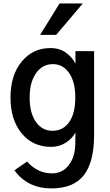

<svg xmlns="http://www.w3.org/2000/svg" viewBox="-20 -843 628 1097"><path d="M149.4 -286.1Q149.4 -197.3 185.1 -146.5Q220.7 -95.7 280.3 -95.7Q339.8 -95.7 375 -145Q410.2 -194.3 410.2 -286.1Q410.2 -376 374.5 -426.3Q338.9 -476.6 282.2 -476.6Q221.7 -476.6 185.5 -424.3Q149.4 -372.1 149.4 -286.1ZM40 -285.2Q40 -414.1 104 -491.2Q168 -568.4 267.6 -568.4Q322.3 -568.4 358.9 -540.5Q395.5 -512.7 411.1 -478.5V-550.8H517.6V-72.3Q517.6 84 458.5 158.7Q399.4 233.4 274.4 233.4Q136.7 233.4 62.5 129.9L134.8 80.1Q194.3 147.5 277.3 147.5Q335.9 147.5 372.1 101.6Q408.2 55.7 410.2 -18.6Q410.2 -30.3 410.6 -53.7Q411.1 -77.1 411.1 -85.9Q391.6 -49.8 354.5 -26.9Q317.4 -3.9 271.5 -3.9Q167 -3.9 103.5 -81.5Q40 -159.2 40 -285.2ZM209 -643.6 320.3 -823.2H453.1L300.8 -643.6Z"/></svg>

Font: Gothic A1 SemiBold
Style: Regular
Weight: 600
Version: Version 2.50